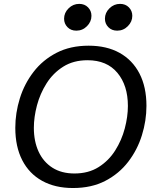

<svg xmlns="http://www.w3.org/2000/svg" viewBox="-20 -948 788 980"><path d="M352.5 11.7Q261.2 11.7 195.1 -24.9Q128.9 -61.5 93.5 -130.4Q58.1 -199.2 58.1 -295.4Q58.1 -371.6 81.3 -446Q104.5 -520.5 151.4 -581.3Q198.2 -642.1 268.6 -678.5Q338.9 -714.8 432.6 -714.8Q524.4 -714.8 590.3 -678.2Q656.2 -641.6 691.9 -572.8Q727.5 -503.9 727.5 -407.7Q727.5 -332 704.3 -257.6Q681.2 -183.1 634.5 -122.3Q587.9 -61.5 517.6 -24.9Q447.3 11.7 352.5 11.7ZM359.9 -62.5Q431.6 -62.5 483.4 -95.2Q535.2 -127.9 568.1 -180.2Q601.1 -232.4 616.9 -292.5Q632.8 -352.5 632.8 -407.2Q632.8 -512.2 579.1 -576.4Q525.4 -640.6 426.8 -640.6Q355 -640.6 303 -607.9Q251 -575.2 217.8 -522.7Q184.6 -470.2 168.7 -410.2Q152.8 -350.1 152.8 -295.4Q152.8 -226.6 177 -174.1Q201.2 -121.6 247.6 -92Q293.9 -62.5 359.9 -62.5ZM369.6 -791.5Q341.8 -791.5 324.5 -809.3Q307.1 -827.1 307.1 -852.5Q307.1 -882.8 330.1 -905.5Q353 -928.2 384.3 -928.2Q412.1 -928.2 429.4 -910.4Q446.8 -892.6 446.8 -867.2Q446.8 -837.4 424.1 -814.5Q401.4 -791.5 369.6 -791.5ZM578.1 -791.5Q550.3 -791.5 533 -809.3Q515.6 -827.1 515.6 -852.5Q515.6 -882.8 538.6 -905.5Q561.5 -928.2 592.8 -928.2Q620.6 -928.2 637.9 -910.4Q655.3 -892.6 655.3 -867.2Q655.3 -837.4 632.6 -814.5Q609.9 -791.5 578.1 -791.5Z"/></svg>

Font: Schibsted Grotesk
Style: Italic
Weight: 400
Italic angle: -12°
Designer: Bakken & Baeck AS, Henrik Kongsvoll
Foundry: Schibsted ASA
Version: Version 1.100; ttfautohint (v1.8.4.7-5d5b);gftools[0.9.25]